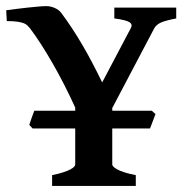

<svg xmlns="http://www.w3.org/2000/svg" viewBox="-60 -613 601 633"><path d="M111.8 0V-35.6Q133.8 -40 148.4 -44.9Q163.1 -49.8 171.9 -54.4Q180.7 -59.1 184.3 -63.2Q188 -67.4 188 -70.8V-189.5H47.4L36.6 -201.2Q37.6 -204.6 39.8 -210.9Q42 -217.3 44.4 -224.4Q46.9 -231.4 49.3 -237.8Q51.8 -244.1 53.2 -248H188V-258.3Q170.9 -295.9 151.9 -333.3Q132.8 -370.6 113.3 -404.5Q93.8 -438.5 74.7 -468Q55.7 -497.6 38.6 -520Q34.2 -525.4 29.5 -529.8Q24.9 -534.2 16.6 -537.1Q8.3 -540 -4.4 -541.7Q-17.1 -543.5 -37.6 -543.5L-39.6 -579.1Q-25.4 -581.1 -6.6 -583.5Q12.2 -585.9 30.8 -587.9Q49.3 -589.8 65.9 -591.3Q82.5 -592.8 92.8 -592.8Q106.4 -592.8 120.1 -586.9Q133.8 -581.1 142.1 -570.3Q160.2 -545.9 177 -520.5Q193.8 -495.1 210.4 -466.8Q227.1 -438.5 243.4 -407.5Q259.8 -376.5 276.9 -341.3L371.1 -520Q378.4 -532.7 366.5 -540Q354.5 -547.4 316.9 -552.2V-587.9H521V-552.2Q487.8 -545.9 471.7 -539.1Q455.6 -532.2 448.7 -520L310.1 -256.8V-248H440.4L452.6 -236.8L434.6 -189.5H310.1V-70.8Q310.1 -67.9 313.7 -63.7Q317.4 -59.6 326.2 -54.7Q335 -49.8 349.9 -44.9Q364.7 -40 387.7 -35.6V0Z"/></svg>

Font: Gentium Basic
Style: Bold
Weight: 700
Designer: J. Victor Gaultney and Annie Olsen
Foundry: SIL International
Version: Version 1.100